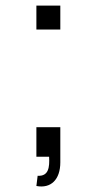

<svg xmlns="http://www.w3.org/2000/svg" viewBox="-20 -560 346 686"><path d="M195.5 -454.5V-540H110V-454.5ZM110 104.5C162 114.5 195.5 81.5 195.5 20V-105.5H110V0H155.5C157.5 37.5 154 70.5 114.5 68Z"/></svg>

Font: Manrope
Style: Regular
Weight: 400
Designer: Mikhail Sharanda
Foundry: Mikhail Sharanda
Version: Version 4.505